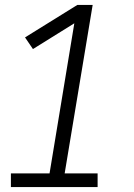

<svg xmlns="http://www.w3.org/2000/svg" viewBox="-20 -755 540 775"><path d="M24 0V-55H180L280 -661L113 -557L81 -604L292 -735H354L241 -55H374V0Z"/></svg>

Font: Iosevka SS04 Light
Style: Italic
Weight: 300
Italic angle: -9°
Monospace: yes
Designer: Belleve Invis
Foundry: Belleve Invis
Version: Version 19.0.0; ttfautohint (v1.8.4)